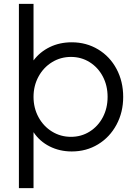

<svg xmlns="http://www.w3.org/2000/svg" viewBox="-20 -765 707 985"><path d="M77 -745H152V-455Q185 -499 235.5 -523.5Q286 -548 348 -548Q423 -548 483.5 -511.5Q544 -475 578 -411Q612 -347 612 -268Q612 -189 577.5 -125Q543 -61 483 -24.5Q423 12 348 12Q286 12 234.5 -14Q183 -40 152 -87V200H77ZM344 -63Q397 -63 440 -90Q483 -117 507.5 -163.5Q532 -210 532 -268Q532 -326 507.5 -372.5Q483 -419 440 -446Q397 -473 344 -473Q291 -473 247 -446Q203 -419 177.5 -372Q152 -325 152 -268Q152 -211 177.5 -164Q203 -117 247 -90Q291 -63 344 -63Z"/></svg>

Font: Evergrow Sans 
Style: Regular
Weight: 400
Foundry: 10Web
Version: Version 1.000